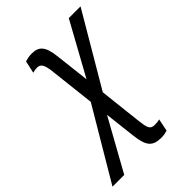

<svg xmlns="http://www.w3.org/2000/svg" viewBox="-292 -649 994 994"><g transform="rotate(-45 205.5 -151.5)"><path d="M-66 240H20L177 -43L197 130C207 214 229 240 293 240C312 240 322 237 337 233L351 165C341 167 329 169 316 169C281 169 277 150 270 91L244 -141L477 -537H391L232 -248L210 -439C201 -519 177 -543 125 -543C104 -543 90 -539 76 -535L61 -467C70 -470 82 -472 94 -472C120 -472 130 -453 136 -406L165 -150Z"/></g></svg>

Font: Noto Sans Condensed
Style: Italic
Weight: 400
Width: 3
Italic angle: -12°
Designer: Monotype Design Team
Foundry: Monotype Imaging Inc.
Version: Version 2.013